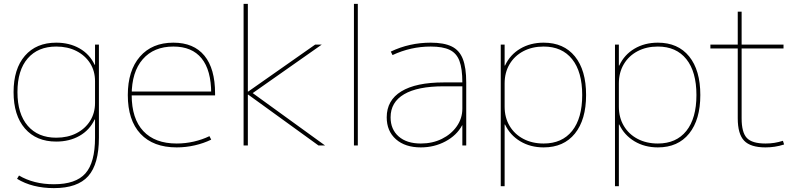

<svg xmlns="http://www.w3.org/2000/svg" viewBox="-20 -750 4110 990"><path d="M258 220Q203 220 155 208Q107 196 68 172L78 155Q115 177 160 188.5Q205 200 258 200Q371 200 420.5 144Q470 88 470 -40V-134H468Q442 -79 390 -49.5Q338 -20 270 -20Q167 -20 108.5 -87.5Q50 -155 50 -275Q50 -395 108.5 -462.5Q167 -530 270 -530Q338 -530 390 -500.5Q442 -471 468 -416H470V-520H490V-40Q490 96 435 158Q380 220 258 220ZM270 -40Q329 -40 374 -63Q419 -86 444.5 -126.5Q470 -167 470 -219V-331Q470 -384 444.5 -424Q419 -464 374 -487Q329 -510 270 -510Q176 -510 123 -449Q70 -388 70 -275Q70 -163 123 -101.5Q176 -40 270 -40Z M891 10Q770 10 704.5 -60Q639 -130 639 -260Q639 -386 701.5 -458Q764 -530 874 -530Q979 -530 1034 -463Q1089 -396 1089 -268Q1089 -264 1089 -263Q1089 -262 1089 -258H649V-278H1079L1069 -268Q1069 -388 1019.5 -449Q970 -510 874 -510Q773 -510 716 -444.5Q659 -379 659 -260Q659 -138 719 -74Q779 -10 891 -10Q936 -10 979.5 -20Q1023 -30 1060 -48L1069 -30Q1030 -11 984 -0.5Q938 10 891 10Z M1236 0V-730H1258V-278H1260L1605 -520H1639L1283 -270L1656 0H1622L1260 -262H1258V0Z M1805 0V-730H1825V0Z M2150 10Q2069 10 2021.5 -32Q1974 -74 1974 -145Q1974 -233 2049.5 -279Q2125 -325 2268 -325H2364Q2364 -396 2349 -436Q2334 -476 2298.5 -493Q2263 -510 2201 -510Q2149 -510 2100 -499Q2051 -488 2004 -466L1995 -484Q2043 -507 2094.5 -518.5Q2146 -530 2201 -530Q2269 -530 2309 -510.5Q2349 -491 2366.5 -446Q2384 -401 2384 -325V0H2364V-104H2363Q2335 -52 2277 -21Q2219 10 2150 10ZM2150 -10Q2210 -10 2258.5 -34Q2307 -58 2335.5 -99Q2364 -140 2364 -190V-305H2268Q2133 -305 2063.5 -264Q1994 -223 1994 -145Q1994 -83 2035.5 -46.5Q2077 -10 2150 -10Z M2783 -530Q2887 -530 2944.5 -459Q3002 -388 3002 -260Q3002 -133 2944.5 -61.5Q2887 10 2783 10Q2715 10 2662.5 -21.5Q2610 -53 2584 -108H2582V210H2562V-520H2582V-412H2584Q2610 -468 2662.5 -499Q2715 -530 2783 -530ZM2783 -510Q2724 -510 2678.5 -486Q2633 -462 2607.5 -419Q2582 -376 2582 -320V-200Q2582 -144 2607.5 -101Q2633 -58 2678.5 -34Q2724 -10 2783 -10Q2878 -10 2930 -75Q2982 -140 2982 -260Q2982 -380 2930 -445Q2878 -510 2783 -510Z M3372 -530Q3476 -530 3533.5 -459Q3591 -388 3591 -260Q3591 -133 3533.5 -61.5Q3476 10 3372 10Q3304 10 3251.5 -21.5Q3199 -53 3173 -108H3171V210H3151V-520H3171V-412H3173Q3199 -468 3251.5 -499Q3304 -530 3372 -530ZM3372 -510Q3313 -510 3267.5 -486Q3222 -462 3196.5 -419Q3171 -376 3171 -320V-200Q3171 -144 3196.5 -101Q3222 -58 3267.5 -34Q3313 -10 3372 -10Q3467 -10 3519 -75Q3571 -140 3571 -260Q3571 -380 3519 -445Q3467 -510 3372 -510Z M3927 10Q3850 10 3817 -24.5Q3784 -59 3784 -140V-500H3643V-520H3784V-690H3804V-520H4020V-500H3804V-140Q3804 -67 3831 -38.5Q3858 -10 3927 -10Q3952 -10 3973.5 -13.5Q3995 -17 4017 -24L4023 -5Q3998 3 3974.5 6.5Q3951 10 3927 10Z"/></svg>

Font: M PLUS 1 Thin
Style: Regular
Weight: 100
Designer: Coji Morishita
Foundry: UNDERFOREST DESIGN
Version: Version 1.001